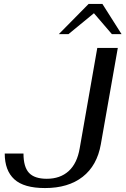

<svg xmlns="http://www.w3.org/2000/svg" viewBox="-20 -943 636 973"><path d="M4 -165H99Q99 -97 127 -67Q155 -37 217 -37Q285 -37 328 -76Q371 -115 384 -192L473 -700H577L491 -212Q472 -104 399 -47Q326 10 208 10Q101 10 52.5 -34.5Q4 -79 4 -165ZM429 -923H499L596 -770H547L456 -876L327 -770H278Z"/></svg>

Font: Fahkwang
Style: Italic
Weight: 400
Italic angle: -10°
Version: Version 1.000; ttfautohint (v1.6)